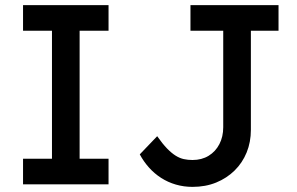

<svg xmlns="http://www.w3.org/2000/svg" viewBox="-20 -720 1160 750"><path d="M70 0V-100H183V-600H70V-700H404V-600H291V-100H404V0ZM526 -117 594 -188Q615 -158 632.5 -140Q650 -122 666 -112Q682 -102 698 -98.5Q714 -95 732 -95Q768 -95 795 -111.5Q822 -128 837 -157Q852 -186 852 -223V-600H724V-700H1068V-600H960V-213Q960 -165 943.5 -124.5Q927 -84 896.5 -54Q866 -24 824.5 -7Q783 10 732 10Q698 10 667 1Q636 -8 609.5 -25Q583 -42 562 -65.5Q541 -89 526 -117Z"/></svg>

Font: Our Lexend
Style: Regular
Weight: 400
Designer: Bonnie Shaver-Troup, Thomas Jockin
Foundry: Lexend
Version: Version 1.007